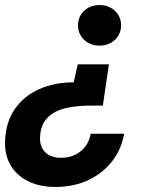

<svg xmlns="http://www.w3.org/2000/svg" viewBox="-26 -533 585 758"><path d="M404 -279 380 -116H331Q291 -116 255 -110.5Q219 -105 192 -91Q165 -77 149 -52.5Q133 -28 132 10Q131 34 140.5 52Q150 70 169 80Q188 90 215 90Q247 90 271 78Q295 66 311 45Q327 24 332 -5H464Q454 55 417.5 102.5Q381 150 324 177.5Q267 205 192 205Q131 205 86 183Q41 161 16.5 120.5Q-8 80 -6 23Q-3 -51 32.5 -102.5Q68 -154 128.5 -181Q189 -208 265 -208L281 -279ZM367 -513Q404 -513 428 -490Q452 -467 452 -433Q452 -399 428 -376Q404 -353 367 -353Q330 -353 306 -376Q282 -399 282 -433Q282 -467 306 -490Q330 -513 367 -513Z"/></svg>

Font: DM Sans 17pt ExtraBold
Style: Italic
Weight: 800
Italic angle: -10°
Version: Version 4.004;gftools[0.9.30]